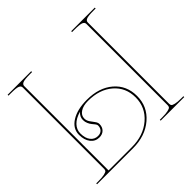

<svg xmlns="http://www.w3.org/2000/svg" viewBox="-181 -956 1153 1153"><g transform="rotate(-45 395.0 -380.0)"><path d="M260.3 -380.4Q216.3 -368.2 192.9 -343.5Q169.4 -318.8 169.4 -286.6Q169.4 -246.1 187.3 -223.4Q205.1 -200.7 233.9 -200.7Q254.9 -200.7 266.8 -212.6Q278.8 -224.6 278.8 -245.6Q278.8 -252 272.2 -260.7Q265.6 -269.5 258.1 -278.1Q250.5 -286.6 243.9 -301.5Q237.3 -316.4 237.3 -333Q237.3 -360.4 260.3 -380.4ZM24.9 -759.8H225.1V-752.4H207.5Q161.6 -752.4 147 -746.1Q132.3 -739.7 132.3 -726.6V-9.8H330.1Q428.7 -9.8 493.2 -65.2Q557.6 -120.6 557.6 -205.1Q557.6 -289.1 497.6 -340.8Q437.5 -392.6 339.8 -392.6Q298.8 -392.6 274.2 -376.2Q249.5 -359.9 249.5 -333Q249.5 -315.9 260 -300.5Q270.5 -285.2 280.8 -271.7Q291 -258.3 291 -245.6Q291 -219.7 275.4 -204.1Q259.8 -188.5 233.9 -188.5Q199.7 -188.5 178.7 -215.3Q157.7 -242.2 157.7 -286.6Q157.7 -338.9 207.8 -370.6Q257.8 -402.3 339.8 -402.3Q443.4 -402.3 506.6 -348.1Q569.8 -293.9 569.8 -205.1Q569.8 -115.7 502.2 -57.9Q434.6 0 330.1 0H24.9V-7.3H44.9Q77.1 -7.3 94.5 -11.5Q111.8 -15.6 116 -21Q120.1 -26.4 120.1 -35.2V-726.6Q120.1 -739.7 105.5 -746.1Q90.8 -752.4 44.9 -752.4H24.9ZM765.1 -759.8V-752.4H747.6Q701.7 -752.4 687 -746.1Q672.4 -739.7 672.4 -726.6V-35.2Q672.4 -26.4 676.5 -21Q680.7 -15.6 698 -11.5Q715.3 -7.3 747.6 -7.3H765.1V0H564.9V-7.3H585Q617.2 -7.3 634.5 -11.5Q651.9 -15.6 656 -21Q660.2 -26.4 660.2 -35.2V-726.6Q660.2 -739.7 645.5 -746.1Q630.9 -752.4 585 -752.4H564.9V-759.8Z"/></g></svg>

Font: ZnikomitNo24
Style: Thin
Weight: 300
Designer: gluk
Foundry: gluk
Version: Version 0.55